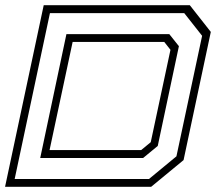

<svg xmlns="http://www.w3.org/2000/svg" viewBox="-24 -720 850 740"><path d="M-4.5 0 144.5 -700H707.5L788.5 -597L683.5 -103L558.5 0ZM32.5 -30H550L656 -117.5L755 -582L686 -669.5H168.5ZM131 -111 232 -588.5H628.5L665.5 -542L584 -157.5L527.5 -111ZM167 -141.5H520L557 -172L633 -528L609 -558.5H256Z"/></svg>

Font: Tourney Expanded Light
Style: Italic
Weight: 300
Width: 7
Italic angle: -12°
Designer: Tyler Finck
Foundry: Etcetera Type Co
Version: Version 1.010; ttfautohint (v1.8.3)